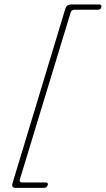

<svg xmlns="http://www.w3.org/2000/svg" viewBox="-20 -744 483 876"><path d="M302 -686 70.5 75Q67 88.5 81.5 88.5H188Q201 88.5 198 100Q193.5 113 181 113H51.5Q31 113 37 92.5L278 -704Q284 -723.5 303.5 -723.5H432.5Q446 -723.5 442 -710.5Q440 -699.5 425 -699.5H319Q306 -699.5 302 -686Z"/></svg>

Font: Fraunces 144pt S100 Thin
Style: Italic
Weight: 100
Italic angle: -16°
Version: Version 1.000; ttfautohint (v1.8.3)